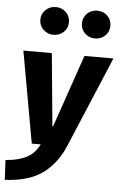

<svg xmlns="http://www.w3.org/2000/svg" viewBox="-86 -843 700 1109"><g transform="rotate(5 264.0 -288.0)"><path d="M27 -531H192L232 -110H236L381 -531H549L328 -6Q283 101 202 158.5Q121 216 -15 222L-21 108Q22 104 53 95.5Q84 87 107 74Q130 61 146 42.5Q162 24 174 0H122ZM192 -637Q158 -637 133.5 -660Q109 -683 109 -718Q109 -752 133.5 -775Q158 -798 192 -798Q227 -798 251 -775Q275 -752 275 -718Q275 -683 251 -660Q227 -637 192 -637ZM433 -637Q398 -637 374 -660Q350 -683 350 -718Q350 -752 374 -775Q398 -798 433 -798Q468 -798 491.5 -775Q515 -752 515 -718Q515 -683 491.5 -660Q468 -637 433 -637Z"/></g></svg>

Font: Szlgxwxxxixliatcpuztgldltzi
Style: Regular
Weight: 700
Italic angle: -8°
Designer: Carrois Corporate & Edenspiekermann
Foundry: Carrois Corporate GbR & Edenspiekermann AG
Version: Version 2.001